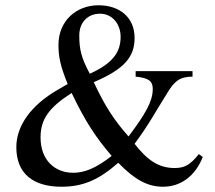

<svg xmlns="http://www.w3.org/2000/svg" viewBox="-20 -696 818 729"><path d="M735 -111C703 -71 682 -58 643 -58C582 -58 538 -89 491 -150C546 -224 571 -273 617 -346C642 -386 661 -405 711 -405V-426H495V-405C545 -400 560 -388 560 -358C560 -312 533 -264 468 -178C412 -241 377 -296 336 -384C453 -434 491 -480 491 -552C491 -631 433 -676 354 -676C269 -676 202 -616 202 -526C202 -481 209 -445 237 -377L199 -355C97 -296 42 -218 42 -137C42 -37 106 13 213 13C294 13 354 -12 429 -78C492 -13 541 13 599 13C666 13 721 -27 750 -100ZM438 -556C438 -497 407 -455 321 -416C288 -477 281 -510 281 -561C281 -611 313 -644 360 -644C406 -644 438 -605 438 -556ZM404 -104C344 -57 301 -40 258 -40C187 -40 134 -89 134 -174C134 -243 165 -287 252 -343C306 -230 346 -172 404 -104Z"/></svg>

Font: STIXGeneral
Style: Regular
Weight: 400
Designer: MicroPress Inc., with final additions and corrections provided by Coen Hoffman, Elsevier (retired)
Version: Version 1.1.0